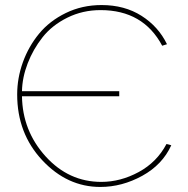

<svg xmlns="http://www.w3.org/2000/svg" viewBox="-20 -734 743 760"><path d="M377 6Q246 6 147 -100Q48 -206 48 -360Q48 -425 70.5 -487.5Q93 -550 134.5 -600.5Q176 -651 240.5 -682.5Q305 -714 382 -714Q473 -714 540 -671.5Q607 -629 641 -559L622 -553Q547 -694 378 -694Q307 -694 246.5 -664Q186 -634 148.5 -586.5Q111 -539 89.5 -483Q68 -427 67 -373H452V-353H67Q69 -216 160.5 -115Q252 -14 381 -14Q457 -14 529 -53Q601 -92 639 -164L658 -159Q623 -82 543 -38Q463 6 377 6Z"/></svg>

Font: Raleway-v4020 Thin
Style: Regular
Weight: 250
Designer: Matt McInerney, Pablo Impallari, Rodrigo Fuenzalida
Foundry: Matt McInerney, Pablo Impallari, Rodrigo Fuenzalida
Version: Version 4.020;PS 004.020;hotconv 1.0.88;makeotf.lib2.5.64775